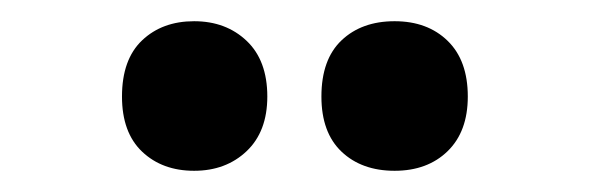

<svg xmlns="http://www.w3.org/2000/svg" viewBox="-20 -777 558 181"><path d="M95 -686Q95 -721 114 -739Q133 -757 163 -757Q193 -757 212.5 -738.5Q232 -720 232 -686Q232 -653 212.5 -634.5Q193 -616 163 -616Q133 -616 114 -634Q95 -652 95 -686ZM283 -686Q283 -721 302 -739Q321 -757 352 -757Q383 -757 402 -738.5Q421 -720 421 -686Q421 -653 402 -634.5Q383 -616 352 -616Q321 -616 302 -634Q283 -652 283 -686Z"/></svg>

Font: Noto Sans Kannada Condensed ExtraBold
Style: Regular
Weight: 800
Width: 3
Designer: Jelle Bosma - Monotype Design Team
Foundry: Monotype Imaging Inc.
Version: Version 2.005; ttfautohint (v1.8.4.7-5d5b)